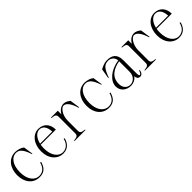

<svg xmlns="http://www.w3.org/2000/svg" viewBox="293 -1694 2887 2887"><g transform="rotate(-45 1736.5 -250.0)"><path d="M277 15C385 15 429 -47 453 -133L436 -138C413 -51 364 -3 285 -3C192 -3 117 -93 117 -246C117 -406 191 -497 279 -497C347 -497 393 -451 438 -314H448L425 -467C396 -494 334 -514 280 -515C144 -515 56 -401 56 -246C56 -92 143 15 277 15Z M780 15C887 15 936 -59 955 -134L938 -140C922 -62 869 -3 787 -3C704 -3 625 -88 625 -246C625 -273 627 -297 631 -320H953C953 -428 892 -514 774 -515C656 -516 564 -405 564 -246C564 -88 658 15 780 15ZM635 -338C659 -444 722 -498 778 -497C849 -497 889 -437 894 -338Z M1174 -74V-288C1174 -409 1245 -494 1289 -494C1345 -494 1395 -421 1427 -310H1438L1415 -469C1378 -499 1342 -515 1309 -515C1253 -515 1206 -479 1174 -423V-500H1029V-490C1095 -483 1119 -474 1119 -426V-74C1119 -26 1094 -17 1029 -10V0H1264V-10C1199 -17 1174 -26 1174 -74Z M1752 15C1860 15 1904 -47 1928 -133L1911 -138C1888 -51 1839 -3 1760 -3C1667 -3 1592 -93 1592 -246C1592 -406 1666 -497 1754 -497C1822 -497 1868 -451 1913 -314H1923L1900 -467C1871 -494 1809 -514 1755 -515C1619 -515 1531 -401 1531 -246C1531 -92 1618 15 1752 15Z M2216 14C2275 14 2325 -12 2353 -54C2358 -4 2382 15 2412 15C2447 15 2468 -7 2479 -58L2466 -66C2456 -27 2442 -7 2427 -7C2408 -8 2408 -33 2408 -97V-339C2408 -480 2329 -515 2233 -515C2169 -515 2120 -486 2085 -469L2058 -310H2068C2120 -450 2154 -497 2243 -497C2277 -497 2345 -475 2352 -392C2163 -366 2047 -250 2047 -143C2047 -39 2134 14 2216 14ZM2222 -4C2164 -4 2107 -47 2107 -137C2107 -287 2223 -351 2352 -374V-319V-151C2352 -55 2285 -3 2222 -4Z M2672 -74V-288C2672 -409 2743 -494 2787 -494C2843 -494 2893 -421 2925 -310H2936L2913 -469C2876 -499 2840 -515 2807 -515C2751 -515 2704 -479 2672 -423V-500H2527V-490C2593 -483 2617 -474 2617 -426V-74C2617 -26 2592 -17 2527 -10V0H2762V-10C2697 -17 2672 -26 2672 -74Z M3245 15C3352 15 3401 -59 3420 -134L3403 -140C3387 -62 3334 -3 3252 -3C3169 -3 3090 -88 3090 -246C3090 -273 3092 -297 3096 -320H3418C3418 -428 3357 -514 3239 -515C3121 -516 3029 -405 3029 -246C3029 -88 3123 15 3245 15ZM3100 -338C3124 -444 3187 -498 3243 -497C3314 -497 3354 -437 3359 -338Z"/></g></svg>

Font: Sprat Condensed Light
Style: Regular
Weight: 300
Width: 3
Designer: Ethan Nakache
Foundry: Collletttivo
Version: Version 2.000;Glyphs 3.2 (3217)